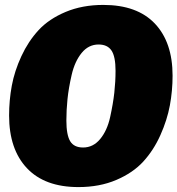

<svg xmlns="http://www.w3.org/2000/svg" viewBox="-20 -739 722 781"><path d="M400 -719Q538 -719 610 -643Q682 -567 682 -431Q682 -370 671 -310.5Q660 -251 632.5 -189.5Q605 -128 563 -82Q521 -36 453 -7Q385 22 299 22Q162 22 89.5 -55Q17 -132 17 -269Q17 -331 28 -390.5Q39 -450 67 -510.5Q95 -571 137 -616.5Q179 -662 247 -690.5Q315 -719 400 -719ZM381 -558Q340 -558 312 -523.5Q284 -489 271.5 -434.5Q259 -380 254.5 -335.5Q250 -291 250 -249Q250 -190 265.5 -164.5Q281 -139 318 -139Q359 -139 387.5 -173.5Q416 -208 428 -262.5Q440 -317 445 -362Q450 -407 450 -451Q450 -509 433.5 -533.5Q417 -558 381 -558Z"/></svg>

Font: Fira Sans Ultra
Style: Italic
Weight: 950
Italic angle: -8°
Designer: Carrois Corporate & Edenspiekermann AG
Foundry: Carrois Corporate GbR & Edenspiekermann AG
Version: Version 4.203;PS 004.203;hotconv 1.0.88;makeotf.lib2.5.64775